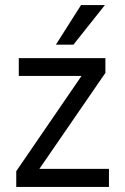

<svg xmlns="http://www.w3.org/2000/svg" viewBox="-20 -736 493 756"><path d="M269 -560H200L299 -716H393ZM409 0H44V-62L301 -437H54V-507H395V-449L135 -71H409Z"/></svg>

Font: Hind Jalandhar
Style: Regular
Weight: 400
Designer: Namrata Goyal
Foundry: Indian Type Foundry
Version: Version 0.702;PS 1.0;hotconv 1.0.81;makeotf.lib2.5.63406